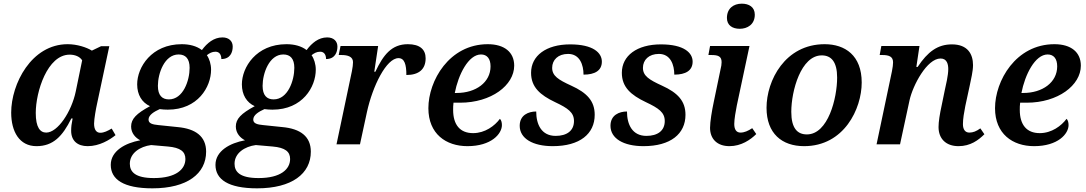

<svg xmlns="http://www.w3.org/2000/svg" viewBox="-20 -787 5924 1047"><path d="M179 10C270 10 321 -44 369 -141H376C370 -112 368 -94 368 -74C368 -19 403 10 458 10C522 10 578 -24 610 -50L589 -86C567 -73 547 -63 527 -63C506 -63 493 -79 493 -113C493 -139 504 -198 509 -220L576 -535H531L481 -511C452 -529 400 -546 349 -546C151 -546 41 -329 41 -173C41 -69 86 10 179 10ZM232 -64C199 -64 175 -92 175 -171C175 -286 238 -489 360 -489C388 -489 415 -479 428 -458L393 -288C370 -178 295 -64 232 -64Z M811 240C1001 240 1104 160 1104 40C1104 -43 1047 -85 949 -94L843 -105C813 -108 790 -113 790 -135C790 -160 820 -178 851 -192C862 -190 883 -189 895 -189C1059 -189 1131 -313 1131 -407C1131 -437 1122 -466 1108 -486C1122 -497 1136 -505 1155 -505C1176 -505 1187 -489 1187 -465C1235 -465 1249 -501 1249 -533C1249 -561 1230 -583 1193 -583C1146 -583 1109 -552 1081 -514C1052 -536 1014 -546 971 -546C806 -546 728 -420 728 -327C728 -270 754 -228 798 -208C724 -168 695 -139 695 -97C695 -61 719 -35 745 -22C663 -7 584 36 584 112C584 191 653 240 811 240ZM901 -245C864 -245 841 -267 841 -319C841 -387 877 -490 954 -490C992 -490 1014 -467 1014 -417C1014 -348 979 -245 901 -245ZM819 184C717 184 688 150 688 106C688 48 743 12 804 4L896 12C964 18 991 40 991 80C991 135 941 184 819 184Z M1382 240C1572 240 1675 160 1675 40C1675 -43 1618 -85 1520 -94L1414 -105C1384 -108 1361 -113 1361 -135C1361 -160 1391 -178 1422 -192C1433 -190 1454 -189 1466 -189C1630 -189 1702 -313 1702 -407C1702 -437 1693 -466 1679 -486C1693 -497 1707 -505 1726 -505C1747 -505 1758 -489 1758 -465C1806 -465 1820 -501 1820 -533C1820 -561 1801 -583 1764 -583C1717 -583 1680 -552 1652 -514C1623 -536 1585 -546 1542 -546C1377 -546 1299 -420 1299 -327C1299 -270 1325 -228 1369 -208C1295 -168 1266 -139 1266 -97C1266 -61 1290 -35 1316 -22C1234 -7 1155 36 1155 112C1155 191 1224 240 1382 240ZM1472 -245C1435 -245 1412 -267 1412 -319C1412 -387 1448 -490 1525 -490C1563 -490 1585 -467 1585 -417C1585 -348 1550 -245 1472 -245ZM1390 184C1288 184 1259 150 1259 106C1259 48 1314 12 1375 4L1467 12C1535 18 1562 40 1562 80C1562 135 1512 184 1390 184Z M1899 -399 1815 0H1943L1981 -176C2012 -318 2087 -470 2153 -470C2186 -470 2196 -435 2196 -378C2265 -378 2301 -410 2301 -469C2301 -517 2270 -546 2204 -546C2115 -546 2070 -487 2027 -396H2021L2042 -536H1837L1827 -487H1842C1877 -487 1905 -478 1905 -448C1905 -437 1903 -418 1899 -399Z M2529 10C2659 10 2717 -57 2717 -105C2717 -120 2713 -133 2706 -139C2678 -101 2625 -61 2560 -61C2488 -61 2451 -107 2451 -188C2451 -199 2451 -213 2453 -227H2489C2659 -227 2784 -322 2784 -429C2784 -502 2731 -546 2640 -546C2429 -546 2316 -346 2316 -197C2316 -57 2412 10 2529 10ZM2470 -280H2460C2479 -379 2534 -490 2603 -490C2636 -490 2655 -467 2655 -425C2655 -338 2575 -280 2470 -280Z M2994 10C3142 10 3223 -57 3223 -161C3223 -236 3181 -281 3095 -320C3025 -352 2991 -373 2991 -417C2991 -460 3023 -493 3078 -493C3142 -493 3162 -433 3162 -380C3224 -380 3262 -402 3262 -451C3262 -499 3215 -545 3089 -545C2958 -545 2876 -483 2876 -390C2876 -312 2925 -269 3007 -230C3077 -197 3110 -174 3110 -127C3110 -74 3071 -46 3010 -46C2933 -46 2904 -108 2904 -179C2862 -179 2814 -160 2814 -101C2814 -32 2885 10 2994 10Z M3489 10C3637 10 3718 -57 3718 -161C3718 -236 3676 -281 3590 -320C3520 -352 3486 -373 3486 -417C3486 -460 3518 -493 3573 -493C3637 -493 3657 -433 3657 -380C3719 -380 3757 -402 3757 -451C3757 -499 3710 -545 3584 -545C3453 -545 3371 -483 3371 -390C3371 -312 3420 -269 3502 -230C3572 -197 3605 -174 3605 -127C3605 -74 3566 -46 3505 -46C3428 -46 3399 -108 3399 -179C3357 -179 3309 -160 3309 -101C3309 -32 3380 10 3489 10Z M4014 -630C4055 -630 4096 -653 4096 -707C4096 -749 4064 -767 4025 -767C3980 -767 3944 -741 3944 -689C3944 -649 3974 -630 4014 -630ZM3958 10C4022 10 4073 -25 4104 -56L4082 -88C4059 -73 4039 -64 4018 -64C3996 -64 3984 -80 3984 -111C3984 -137 3992 -182 3998 -212L4067 -536H3852L3843 -487H3859C3896 -487 3915 -480 3915 -448C3915 -437 3913 -423 3909 -408L3872 -230C3862 -183 3852 -123 3852 -90C3852 -30 3890 10 3958 10Z M4365 10C4583 10 4679 -194 4679 -337C4679 -485 4588 -546 4477 -546C4261 -546 4160 -348 4160 -199C4160 -59 4244 10 4365 10ZM4380 -54C4328 -54 4295 -88 4295 -177C4295 -292 4348 -485 4461 -485C4513 -485 4545 -450 4545 -364C4545 -252 4496 -54 4380 -54Z M5207 10C5272 10 5316 -23 5348 -55L5326 -87C5304 -71 5286 -64 5266 -64C5244 -64 5231 -80 5231 -110C5231 -139 5237 -173 5244 -209L5268 -320C5275 -355 5286 -398 5286 -432C5286 -492 5257 -545 5171 -545C5093 -545 5039 -505 4984 -422H4977L4994 -536H4786L4777 -487H4791C4829 -487 4850 -478 4850 -447C4850 -438 4848 -417 4844 -399L4760 0H4888L4940 -241C4958 -322 5035 -468 5109 -468C5145 -468 5151 -435 5151 -410C5151 -376 5138 -322 5132 -295L5116 -217C5104 -162 5098 -123 5098 -94C5098 -32 5137 10 5207 10Z M5619 10C5749 10 5807 -57 5807 -105C5807 -120 5803 -133 5796 -139C5768 -101 5715 -61 5650 -61C5578 -61 5541 -107 5541 -188C5541 -199 5541 -213 5543 -227H5579C5749 -227 5874 -322 5874 -429C5874 -502 5821 -546 5730 -546C5519 -546 5406 -346 5406 -197C5406 -57 5502 10 5619 10ZM5560 -280H5550C5569 -379 5624 -490 5693 -490C5726 -490 5745 -467 5745 -425C5745 -338 5665 -280 5560 -280Z"/></svg>

Font: Noto Serif SemiBold
Style: Italic
Weight: 600
Italic angle: -12°
Designer: Monotype Design Team
Foundry: Monotype Imaging Inc.
Version: Version 2.014